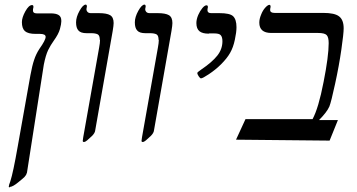

<svg xmlns="http://www.w3.org/2000/svg" viewBox="-20 -610 1547 833"><path d="M23 201 22 203Q18 203 18 200Q18 194 25 176Q37 139 57 25L112 -284Q120 -327 128 -350Q136 -375 151 -398Q178 -436 178 -450Q178 -463 153 -463H134Q102 -463 88 -475Q75 -487 75 -514Q75 -534 90 -561Q105 -588 119 -588Q125 -588 125 -581Q125 -576 124 -574Q123 -572 123 -564Q123 -552 139 -552H199Q223 -552 234 -545Q246 -538 246 -520V-517Q246 -506 240 -484Q234 -462 213 -433Q200 -415 189 -393Q178 -370 170 -329L97 139Q95 145 93 149Q89 155 86 158Q79 165 59 181Q36 200 23 201Z M414 -437H413Q413 -456 404 -461Q394 -466 376 -466H356Q330 -466 320 -478Q310 -489 310 -513Q310 -536 325 -563Q340 -590 352 -590Q357 -590 357 -581Q355 -573 355 -569Q355 -564 359 -559Q364 -553 374 -553H409Q443 -553 458 -544Q473 -535 473 -510Q473 -500 469 -476L393 -44Q392 -33 379 -20Q370 -11 358 -1Q350 6 344 6Q339 6 339 1L341 -14L410 -403Q414 -424 414 -437Z M669 -437H668Q668 -456 659 -461Q649 -466 631 -466H611Q585 -466 575 -478Q565 -489 565 -513Q565 -536 580 -563Q595 -590 607 -590Q612 -590 612 -581Q610 -573 610 -569Q610 -564 614 -559Q619 -553 629 -553H664Q698 -553 713 -544Q728 -535 728 -510Q728 -500 724 -476L648 -44Q647 -33 634 -20Q625 -11 613 -1Q605 6 599 6Q594 6 594 1L596 -14L665 -403Q669 -424 669 -437Z M888 -465 885 -464Q859 -464 846 -474Q832 -485 832 -510Q832 -526 840 -545Q848 -563 858 -575Q868 -587 876 -587Q882 -587 882 -579Q880 -571 880 -566Q880 -553 896 -553H932Q977 -553 991 -540Q1006 -526 1006 -492Q1006 -470 999 -438Q992 -404 978 -380Q965 -357 939 -331Q916 -308 886 -288Q859 -270 852 -270Q848 -270 842 -279Q836 -288 836 -294Q838 -298 854 -309Q900 -340 923 -369Q945 -397 945 -431Q945 -450 937 -458Q930 -465 910 -465Z M1410 0 1004 -4 1045 -93H1336Q1362 -141 1384 -255Q1406 -366 1406 -423Q1406 -449 1397 -458Q1388 -467 1360 -467H1157Q1105 -467 1105 -512Q1105 -528 1113 -547Q1120 -565 1131 -577Q1142 -589 1149 -589Q1154 -589 1154 -580Q1152 -572 1152 -567Q1152 -554 1171 -554H1382Q1432 -554 1451 -539Q1471 -524 1471 -487Q1471 -464 1461 -395Q1451 -325 1434 -247Q1417 -168 1409 -148Q1398 -123 1364 -89H1446Z"/></svg>

Font: Libra Serif Modern
Style: Italic
Weight: 400
Italic angle: -12°
Designer: Stefan Peev, Context Ltd
Foundry: Stefan Peev, Context Ltd
Version: Version 1.000